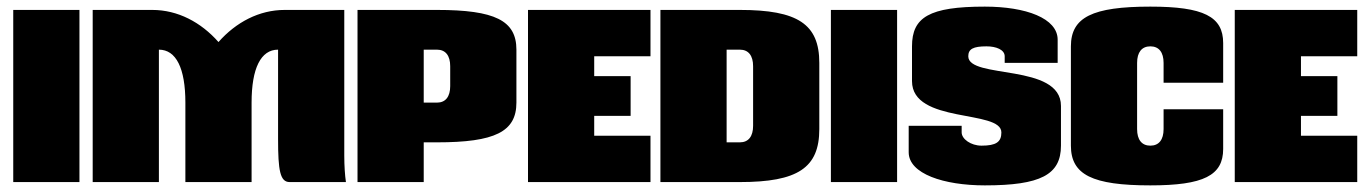

<svg xmlns="http://www.w3.org/2000/svg" viewBox="-20 -550 4130 580"><path d="M20 -520V0H220V-520Z M260 -520V0H460V-400C512 -400 540 -344 540 -240V0H740V-240C740 -344 768 -400 820 -400V-130C820 -35 826 0 855 0H1025C1022 -20 1020 -49 1020 -80V-520H840C763 -520 693 -483 640 -423C587 -483 517 -520 440 -520Z M1260 -400H1300C1326 -400 1340 -382 1340 -350V-290C1340 -258 1326 -240 1300 -240H1260ZM1060 -520V0H1260V-120H1300C1475 -120 1540 -152 1540 -240V-400C1540 -488 1475 -520 1300 -520Z M1575 -520V0H1945V-140H1775V-200H1885V-320H1775V-380H1945V-520Z M1975 -520V0H2215C2390 0 2455 -43 2455 -160V-360C2455 -477 2390 -520 2215 -520ZM2175 -400H2215C2241 -400 2255 -382 2255 -350V-170C2255 -138 2241 -120 2215 -120H2175Z M2490 -520V0H2690V-520Z M2725 -170V-90C2725 -25 2831 10 2955 10C3123 10 3185 -22 3185 -110V-230C3185 -360 2905 -310 2905 -380C2905 -402 2920 -410 2960 -410C2989 -410 3015 -400 3015 -380V-360H3175V-430C3175 -495 3079 -530 2955 -530C2787 -530 2735 -498 2735 -410V-305C2735 -175 3005 -220 3005 -150C3005 -121 2989 -110 2945 -110C2913 -110 2885 -130 2885 -150V-170Z M3675 -300V-420C3675 -500 3616 -530 3455 -530C3280 -530 3215 -498 3215 -410V-110C3215 -22 3280 10 3455 10C3616 10 3675 -20 3675 -100V-220H3495V-160C3495 -128 3481 -110 3455 -110C3429 -110 3415 -128 3415 -160V-360C3415 -392 3429 -410 3455 -410C3481 -410 3495 -392 3495 -360V-300Z M3710 -520V0H4080V-140H3910V-200H4020V-320H3910V-380H4080V-520Z"/></svg>

Font: MikodacsPCS
Style: Regular
Weight: 900
Designer: gluk (gluksza@wp.pl)
Foundry: gluk (gluksza@wp.pl)
Version: Version 0.27